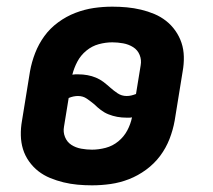

<svg xmlns="http://www.w3.org/2000/svg" viewBox="-20 -548 640 576"><path d="M256 8Q234 8 212.5 6Q191 4 170.5 -1Q150 -6 130.5 -14Q111 -22 95 -34.5Q79 -47 67 -64Q55 -81 49 -100.5Q43 -120 42.5 -142Q42 -164 46 -186L70 -334Q75 -362 85.5 -389Q96 -416 113 -439.5Q130 -463 154.5 -481Q179 -499 206.5 -509.5Q234 -520 261.5 -524Q289 -528 317 -528Q339 -528 360.5 -526Q382 -524 403 -519Q424 -514 443 -506Q462 -498 478 -485.5Q494 -473 506 -456Q518 -439 524.5 -419.5Q531 -400 531.5 -378Q532 -356 528 -334L504 -186Q499 -158 488.5 -131Q478 -104 460.5 -80.5Q443 -57 418.5 -39Q394 -21 367 -10.5Q340 0 312 4Q284 8 256 8ZM360 -260Q367 -260 373.5 -261.5Q380 -263 388 -266L402 -352Q405 -368 399 -383Q393 -398 379.5 -406.5Q366 -415 349.5 -418Q333 -421 317 -421Q297 -421 276.5 -415.5Q256 -410 239 -396Q222 -382 212 -363Q202 -344 197 -324Q202 -325 206 -325Q210 -325 214 -325Q229 -325 242.5 -322.5Q256 -320 268 -315Q280 -310 290.5 -302Q301 -294 311 -285Q321 -276 333 -268Q345 -260 360 -260ZM256 -99Q276 -99 297 -104.5Q318 -110 335 -124Q352 -138 362 -157Q372 -176 376 -196Q372 -195 368 -195Q364 -195 360 -195Q345 -195 331.5 -197.5Q318 -200 305.5 -205Q293 -210 282.5 -218Q272 -226 263 -235Q252 -244 240.5 -252Q229 -260 214 -260Q207 -260 200 -258.5Q193 -257 186 -254L172 -168Q169 -152 175 -137Q181 -122 194 -113.5Q207 -105 223.5 -102Q240 -99 256 -99Z"/></svg>

Font: Iosevka Aile Extrabold
Style: Italic
Weight: 800
Italic angle: -9°
Designer: Belleve Invis
Foundry: Belleve Invis
Version: Version 31.1.0; ttfautohint (v1.8.4)